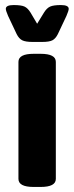

<svg xmlns="http://www.w3.org/2000/svg" viewBox="-20 -738 294 760"><path d="M53 -30V-493Q53 -525 113 -525H141Q201 -525 201 -493V-30Q201 2 141 2H113Q53 2 53 -30ZM46 -603 12 -675Q3 -696 3 -703Q3 -718 34 -718Q64 -718 77 -712Q90 -706 101 -688L127 -644L154 -688Q165 -706 178.5 -712Q192 -718 221 -718Q252 -718 252 -703Q252 -696 243 -675L209 -603Q200 -585 187.5 -578.5Q175 -572 147 -572H109Q81 -572 68 -578.5Q55 -585 46 -603Z"/></svg>

Font: Asap Condensed
Style: Bold
Weight: 700
Designer: Pablo Cosgaya
Foundry: Omnibus-Type
Version: Version 1.010; ttfautohint (v1.8)